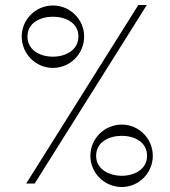

<svg xmlns="http://www.w3.org/2000/svg" viewBox="-20 -735 682 769"><path d="M85 0H119L568 -715H534ZM192 -463C261 -463 317 -519 317 -589C317 -657 261 -713 192 -713C123 -713 67 -657 67 -589C67 -519 123 -463 192 -463ZM294 -589C294 -533 241 -508 192 -508C142 -508 90 -533 90 -589C90 -644 142 -668 192 -668C241 -668 294 -645 294 -589ZM468 14C536 14 592 -42 592 -111C592 -180 536 -236 468 -236C398 -236 342 -180 342 -111C342 -42 398 14 468 14ZM569 -111C569 -56 517 -31 468 -31C418 -31 365 -56 365 -111C365 -167 418 -191 468 -191C517 -191 569 -167 569 -111Z"/></svg>

Font: Sprat Condesed
Style: Regular
Weight: 400
Width: 3
Designer: Ethan Nakache
Foundry: Collletttivo
Version: Version 2.000;Glyphs 3.2 (3217)